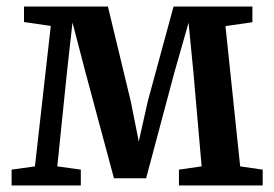

<svg xmlns="http://www.w3.org/2000/svg" viewBox="-20 -568 840 588"><path d="M15.5 0V-48.5L87 -58.5L135.5 -488.5L53.5 -500.5V-548H310.5L380.5 -257.5L405 -134.5L432.5 -257.5L511.5 -548H753V-500L670.5 -488L715.5 -58.5L784.5 -48.5V0H528V-48.5L597.5 -58.5L572.5 -344.5L557.5 -498.5L514 -346L427.5 -22H329L241.5 -347.5L202 -499L185 -346.5L155.5 -58.5L227.5 -48.5V0Z"/></svg>

Font: Merriweather 36pt SemiBold
Style: Regular
Weight: 600
Version: Version 2.100